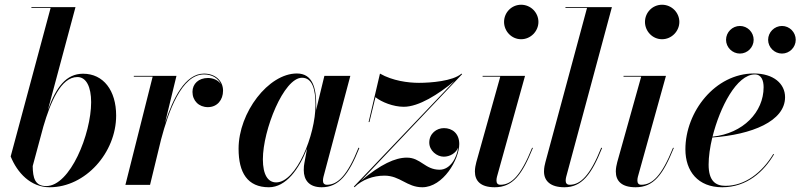

<svg xmlns="http://www.w3.org/2000/svg" viewBox="-20 -780 3377 810"><path d="M193.5 -746.5 25 -120C52.5 -52 108.5 10 189.5 10C341 10 470 -136.5 470 -292.5C470 -398 416.5 -469 330.5 -469C259 -469 216.5 -412 182 -316L298.5 -750H112.5V-746.5ZM118 -79.5 163 -246.5C193 -348.5 236.5 -455 306.5 -455C344.5 -455 364.5 -412.5 364.5 -349C364.5 -215 276 5 175 5C127.5 5 118.5 -29 118 -79.5Z M624 -456.5 509 0H613L659.5 -191.5C690.5 -308.5 745.5 -466 840.5 -466C875.5 -466 900.5 -449.5 911.5 -425.5C900.5 -441.5 880 -451 857.5 -451C818 -451 792 -426.5 792 -392.5C792 -355 819 -328 857 -328C896.5 -328 921 -358.5 921 -397.5C921 -438.5 889 -469.5 840.5 -469.5C761 -469.5 709.5 -364.5 676 -260.5L724.5 -460H544.5V-456.5Z M1314 -337C1314 -405.5 1300.5 -470 1232.5 -470C1112.5 -470 986.5 -305.5 986.5 -152.5C986.5 -51.5 1024 10 1114.5 10C1186.5 10 1241.5 -66.5 1275.5 -153.5L1264 -91.5C1262.5 -84.5 1261.5 -75 1261.5 -62.5C1261.5 -20 1284.5 10 1337 10C1409.5 10 1451 -43 1496 -155.5L1492.5 -157C1445 -37.5 1403.5 -0.5 1359.5 -0.5C1347 -0.5 1342.5 -8 1342.5 -17.5C1342.5 -22 1343 -28 1344.5 -33.5L1458 -460H1348.5L1313.5 -316C1314 -323.5 1314 -330.5 1314 -337ZM1311 -337.5C1311 -210 1230 -10.5 1145 -10.5C1110.5 -10.5 1089 -42.5 1089 -108C1089 -231.5 1177 -452 1254 -452C1298 -452 1311 -402.5 1311 -337.5Z M1535 -265H1538.5L1564 -370C1590 -349 1639.5 -329.5 1683.5 -329.5C1746.5 -329.5 1829 -381.5 1897.5 -438.5L1472.5 7.5L1474.5 7L1473.5 7.5L1475.5 10C1507.5 -22 1554 -39 1602 -39C1668 -39 1696.5 10 1761.5 10C1849.5 10 1917.5 -107.5 1917.5 -172.5C1917.5 -217.5 1887.5 -239.5 1853 -239.5C1822 -239.5 1791 -217 1791 -178.5C1791 -144.5 1823 -119 1852 -119C1877.5 -119 1903.5 -133.5 1913 -157.5C1907.5 -116 1880.5 -64 1834.5 -64C1773 -64 1755 -115 1696.5 -115C1647 -115 1586 -87 1502.5 -17L1929.5 -467L1927 -469.5C1891 -437.5 1795.5 -430.5 1747.5 -430.5C1701.5 -430.5 1636.5 -439 1583 -469.5Z M2106.5 -687.5C2106.5 -648.5 2138 -614.5 2178.5 -614.5C2219 -614.5 2251.5 -648.5 2251.5 -687.5C2251.5 -727 2219 -760 2178.5 -760C2138 -760 2106.5 -727 2106.5 -687.5ZM2228 -155.5 2225 -157C2176.5 -37 2137 -0.5 2091 -0.5C2078.5 -0.5 2074.5 -8.5 2074.5 -18.5C2074.5 -23 2075 -28.5 2076.5 -34L2195 -460H2016V-456.5H2090.5L1989.5 -96C1986.5 -85 1983.5 -70 1983.5 -56.5C1983.5 -16 2008.5 10 2067 10C2143.5 10 2182.5 -43 2228 -155.5Z M2520 -155.5 2516.5 -157C2469 -37.5 2427.5 -0.5 2383.5 -0.5C2371 -0.5 2366.5 -8 2366.5 -17.5C2366.5 -22 2367 -28 2368.5 -33.5L2561.5 -750H2365.5V-746.5H2456.5L2281 -96C2278.5 -86.5 2275 -73 2275 -56.5C2275 -16.5 2302.5 10 2361 10C2434 10 2475 -43 2520 -155.5Z M2701 -687.5C2701 -648.5 2732.5 -614.5 2773 -614.5C2813.5 -614.5 2846 -648.5 2846 -687.5C2846 -727 2813.5 -760 2773 -760C2732.5 -760 2701 -727 2701 -687.5ZM2822.5 -155.5 2819.5 -157C2771 -37 2731.5 -0.5 2685.5 -0.5C2673 -0.5 2669 -8.5 2669 -18.5C2669 -23 2669.5 -28.5 2671 -34L2789.5 -460H2610.5V-456.5H2685L2584 -96C2581 -85 2578 -70 2578 -56.5C2578 -16 2603 10 2661.5 10C2738 10 2777 -43 2822.5 -155.5Z M3220.5 -612C3220.5 -580.5 3247 -554 3279 -554C3311 -554 3337 -580.5 3337 -612C3337 -644 3311 -670.5 3279 -670.5C3247 -670.5 3220.5 -644 3220.5 -612ZM3043 -612C3043 -580.5 3069.5 -554 3101.5 -554C3133.5 -554 3159.5 -580.5 3159.5 -612C3159.5 -644 3133.5 -670.5 3101.5 -670.5C3069.5 -670.5 3043 -644 3043 -612ZM2969.5 -85.5C2969.5 -118.5 2975 -158.5 2985 -200C3151.5 -212 3292 -268.5 3292 -370C3292 -426.5 3244 -470 3160.5 -470C2997.5 -470 2871.5 -309 2871.5 -150C2871.5 -57.5 2924.5 10 3027 10C3131 10 3202.5 -56 3245.5 -129L3242.5 -130.5C3194.5 -51 3122 4 3040.5 4C2999 4 2969.5 -16.5 2969.5 -85.5ZM3164.5 -466C3193 -466 3201.5 -439 3201.5 -412C3201.5 -307.5 3115.5 -217 2986 -203.5C3017 -328 3088 -466 3164.5 -466Z"/></svg>

Font: Bodoni* 48pt Medium
Style: Italic
Weight: 500
Italic angle: -13°
Version: Version 2.3